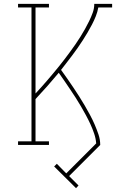

<svg xmlns="http://www.w3.org/2000/svg" viewBox="-20 -755 640 1000"><path d="M376 225 262 112 276 98 325 148 481 -8Q479 -34 470.5 -59Q462 -84 451 -108Q440 -132 427.5 -155Q415 -178 402 -200.5Q389 -223 374.5 -245.5Q360 -268 345.5 -289.5Q331 -311 316 -333Q301 -355 286 -376Q257 -341 226.5 -306.5Q196 -272 165 -239V-19H235V0H74V-19H144V-716H74V-735H235V-716H165V-268Q181 -285 196.5 -302.5Q212 -320 227.5 -338Q243 -356 258 -374Q273 -392 288 -410.5Q303 -429 317 -447.5Q331 -466 345 -485Q359 -504 372.5 -523.5Q386 -543 398.5 -563Q411 -583 422.5 -603.5Q434 -624 444.5 -645.5Q455 -667 463 -689Q471 -711 471 -735H564V-716H492Q488 -693 479 -670.5Q470 -648 459 -627Q448 -606 436 -585.5Q424 -565 411 -545Q398 -525 384.5 -505.5Q371 -486 356.5 -467Q342 -448 327.5 -429Q313 -410 298 -391Q314 -369 330 -346Q346 -323 361.5 -300Q377 -277 392 -253.5Q407 -230 421 -206Q435 -182 448.5 -157Q462 -132 473 -106.5Q484 -81 493 -54.5Q502 -28 502 0L340 162L389 211Z"/></svg>

Font: Iosevka Curly Slab ThEx
Style: Regular
Weight: 100
Width: 7
Monospace: yes
Designer: Belleve Invis
Foundry: Belleve Invis
Version: Version 11.1.0; ttfautohint (v1.8.3)